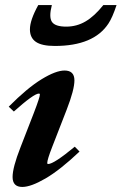

<svg xmlns="http://www.w3.org/2000/svg" viewBox="-20 -721 477 752"><path d="M194.8 -541Q143.6 -541 120.4 -557.1Q97.2 -573.2 97.2 -606Q97.2 -642.1 129.9 -701.2H183.1Q170.9 -654.3 183.3 -635.5Q195.8 -616.7 239.3 -616.7Q280.3 -616.7 314.9 -637Q349.6 -657.2 384.8 -701.2H436.5Q420.4 -652.3 404.8 -628.9Q347.2 -541 194.8 -541ZM67.4 11.2Q29.3 11.2 29.3 -27.8Q29.3 -64.9 60.1 -143.6L112.8 -279.3Q136.2 -340.3 136.2 -350.6Q136.2 -354.5 132.3 -354.5Q112.8 -354.5 34.2 -284.2L14.2 -303.2Q86.9 -376.5 142.8 -410.6Q198.7 -444.8 232.9 -444.8Q271.5 -444.8 271.5 -406.2Q271.5 -369.6 241.2 -291.5L184.6 -146Q165 -95.7 165 -82.5Q165 -78.6 168.5 -78.6Q190.9 -78.6 272.9 -146.5L291.5 -127.4Q215.3 -55.2 158.2 -22Q101.1 11.2 67.4 11.2Z"/></svg>

Font: Elstob Grade
Style: Italic
Weight: 400
Italic angle: -20°
Designer: Peter S. Baker
Version: Version 1.015